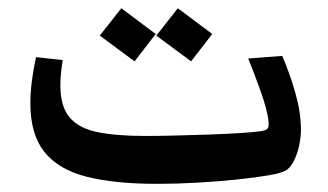

<svg xmlns="http://www.w3.org/2000/svg" viewBox="-20 -435 795 466"><path d="M443.8 -286.1 359.4 -348.6 411.6 -415 495.1 -352.5ZM306.6 -286.1 222.2 -348.6 274.4 -415 357.9 -352.5ZM362.3 11.2Q257.8 11.2 189.5 -6.3Q121.1 -23.9 87.4 -66.7Q53.7 -109.4 53.7 -184.1Q53.7 -232.9 67.4 -296.4L132.3 -289.1Q126.5 -254.9 126.5 -228Q126.5 -176.8 148.9 -150.1Q171.4 -123.5 217 -114.3Q262.7 -105 332.5 -105Q362.3 -105 403.3 -106Q444.3 -106.9 486.8 -108.4Q529.3 -109.9 563.5 -112.1Q597.7 -114.3 613.8 -116.7Q626.5 -118.7 629.9 -123.5Q633.3 -128.4 631.3 -144.5Q627.4 -171.9 613 -212.4Q598.6 -252.9 582.5 -293L665 -299.3Q684.1 -254.9 697.3 -208Q710.4 -161.1 710.4 -120.6Q710.4 -102.5 706.1 -81.8Q701.7 -61 693.4 -44.9Q684.6 -27.3 673.1 -21Q661.6 -14.6 633.8 -9.8Q603 -4.4 556.9 0.5Q510.7 5.4 459.7 8.3Q408.7 11.2 362.3 11.2Z"/></svg>

Font: Markazi Text
Style: Bold
Weight: 700
Designer: Borna Izadpanah (Arabic designer), Fiona Ross (Arabic design director) and Florian Runge (Latin designer)
Foundry: Borna Izadpanah and Florian Runge
Version: Version 1.001; ttfautohint (v1.8.3)